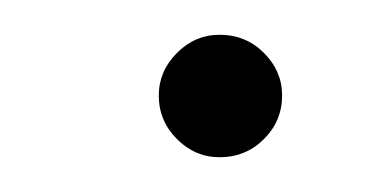

<svg xmlns="http://www.w3.org/2000/svg" viewBox="-20 -377 211 111"><path d="M143.1 -321.8Q143.1 -307.1 132.6 -296.6Q122.1 -286.1 106.9 -286.1Q92.8 -286.1 82.3 -296.6Q71.8 -307.1 71.8 -321.8Q71.8 -335.9 82.3 -346.4Q92.8 -356.9 106.9 -356.9Q122.1 -356.9 132.6 -346.4Q143.1 -335.9 143.1 -321.8Z"/></svg>

Font: Parisienne
Style: Regular
Weight: 400
Designer: Astigmatic (AOETI)
Foundry: Astigmatic (AOETI)
Version: Version 1.000